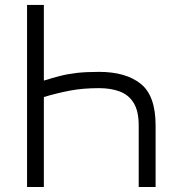

<svg xmlns="http://www.w3.org/2000/svg" viewBox="-20 -747 738 767"><path d="M601.6 0H534.1V-245.7Q534.1 -303.6 513.8 -336.1Q493.6 -368.6 457.9 -381.7Q422.2 -394.9 375.7 -394.9Q311.1 -394.9 259.9 -385.1Q208.8 -375.4 155.2 -359.4V0H88.1V-727.3H155.2V-425.1Q189.3 -435.7 219.5 -443.5Q249.6 -451.3 286 -455.6Q322.4 -459.9 375.7 -459.9Q482.6 -459.9 542.1 -412.3Q601.6 -364.7 601.6 -245.7Z"/></svg>

Font: Inter UI Light
Style: Regular
Weight: 300
Designer: Rasmus Andersson
Foundry: rsms
Version: 3.2;8d6f07862